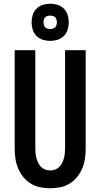

<svg xmlns="http://www.w3.org/2000/svg" viewBox="-20 -1005 540 1033"><path d="M250 8Q223 8 196 2.5Q169 -3 146 -17Q123 -31 105.5 -52.5Q88 -74 77.5 -99Q67 -124 63 -151Q59 -178 59 -205V-735H170V-205Q170 -192 171.5 -178.5Q173 -165 176.5 -152.5Q180 -140 186 -128Q192 -116 201.5 -106.5Q211 -97 224 -92.5Q237 -88 250 -88Q263 -88 276 -92.5Q289 -97 298.5 -106.5Q308 -116 314 -128Q320 -140 323.5 -152.5Q327 -165 328.5 -178.5Q330 -192 330 -205V-735H441V-205Q441 -178 437 -151Q433 -124 422.5 -99Q412 -74 394.5 -52.5Q377 -31 354 -17Q331 -3 304 2.5Q277 8 250 8ZM250 -785Q230 -785 210.5 -791Q191 -797 176.5 -811.5Q162 -826 156 -845.5Q150 -865 150 -885Q150 -905 156 -924.5Q162 -944 176.5 -958.5Q191 -973 210.5 -979Q230 -985 250 -985Q270 -985 289.5 -979Q309 -973 323.5 -958.5Q338 -944 344 -924.5Q350 -905 350 -885Q350 -865 344 -845.5Q338 -826 323.5 -811.5Q309 -797 289.5 -791Q270 -785 250 -785ZM250 -849Q257 -849 264.5 -851Q272 -853 277 -858Q282 -863 284 -870.5Q286 -878 286 -885Q286 -892 284 -899.5Q282 -907 277 -912Q272 -917 264.5 -919Q257 -921 250 -921Q243 -921 235.5 -919Q228 -917 223 -912Q218 -907 216 -899.5Q214 -892 214 -885Q214 -878 216 -870.5Q218 -863 223 -858Q228 -853 235.5 -851Q243 -849 250 -849Z"/></svg>

Font: Iosevka Fixed
Style: Bold
Weight: 700
Monospace: yes
Designer: Belleve Invis
Foundry: Belleve Invis
Version: Version 32.3.0